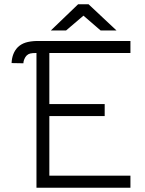

<svg xmlns="http://www.w3.org/2000/svg" viewBox="-20 -875 674 895"><path d="M104 -616Q98 -610 93.5 -599.5Q89 -589 89 -580L34 -581Q36 -628 64 -656Q79 -670 99.5 -676.5Q120 -683 151 -684H588V-628H210V-390H468V-334H210V-56H588V0H150V-628Q130 -628 120.5 -625.5Q111 -623 104 -616ZM344 -855H393L523 -733H449L369 -802L288 -733H217Z"/></svg>

Font: Bellota
Style: Regular
Weight: 400
Designer: Kemie Guaida
Foundry: Kemie Guaida
Version: Version 4.001